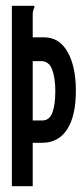

<svg xmlns="http://www.w3.org/2000/svg" viewBox="-20 -643 290 663"><path d="M21 0V-623H98Q99 -622 99 -620Q99 -617 96 -610.5Q93 -604 93 -595V-514H133Q185 -514 213.5 -463.5Q242 -413 242 -330Q242 -243 212 -196.5Q182 -150 126 -150H93V0ZM93 -227H126Q151 -227 161 -254.5Q171 -282 171 -328Q171 -374 160 -403Q149 -432 122 -432H93Z"/></svg>

Font: Inconsolata UltraCondensed Bold
Style: Regular
Weight: 700
Width: 1
Monospace: yes
Designer: Raph Levien, Cyreal, Brenton Simpson
Foundry: Raph Levien, Cyreal, Google
Version: Version 3.001; ttfautohint (v1.8.2.53-6de2)